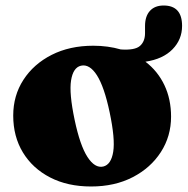

<svg xmlns="http://www.w3.org/2000/svg" viewBox="-20 -663 681 697"><path d="M318.5 -497Q372 -497 418.5 -483.5Q469.5 -480 488 -496.2Q506.5 -512.5 506.5 -542.5V-568.5Q506.5 -604 524.2 -623.5Q542 -643 574 -643Q641 -643 641 -569Q641 -519.5 606.2 -484Q571.5 -448.5 508 -439Q552.5 -405 576.8 -354Q601 -303 601 -239.5Q601 -168.5 564 -111Q527 -53.5 461.8 -19.8Q396.5 14 310.5 14Q225.5 14 162 -18.8Q98.5 -51.5 63.2 -109.5Q28 -167.5 28 -243.5Q28 -316 65 -373.2Q102 -430.5 167.5 -463.8Q233 -497 318.5 -497ZM355 -58.5Q383.5 -65.5 391 -112Q398.5 -158.5 378 -255.5Q358.5 -348 331.8 -389.8Q305 -431.5 274 -424.5Q245.5 -418 238 -371.2Q230.5 -324.5 251 -227.5Q270.5 -135 297.5 -93.2Q324.5 -51.5 355 -58.5Z"/></svg>

Font: Fraunces 9pt S000 Black
Style: Regular
Weight: 900
Version: Version 1.000; ttfautohint (v1.8.3)